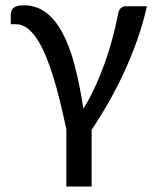

<svg xmlns="http://www.w3.org/2000/svg" viewBox="-20 -531 586 722"><path d="M229.5 170.5V-44.5Q218 -99 205.8 -149.2Q193.5 -199.5 179.8 -243.5Q166 -287.5 150.8 -323.8Q135.5 -360 118.2 -385.8Q101 -411.5 81.5 -425.8Q62 -440 40 -440H20.5V-475.5Q20.5 -483 22.5 -489.2Q24.5 -495.5 30 -500.5Q35.5 -505.5 45 -508.2Q54.5 -511 69.5 -511Q116 -511 151.5 -485Q187 -459 214 -409.2Q241 -359.5 260.2 -287.2Q279.5 -215 293.5 -122.5Q317.5 -160.5 337.2 -203.5Q357 -246.5 373.2 -291.8Q389.5 -337 402 -383.5Q414.5 -430 423.5 -475.5Q426.5 -494 434.5 -500.8Q442.5 -507.5 452.5 -507.5H532.5Q518.5 -445 497 -383.8Q475.5 -322.5 448.5 -263.5Q421.5 -204.5 390 -149Q358.5 -93.5 324.5 -43V170.5Z"/></svg>

Font: Lato Medium
Style: Regular
Weight: 500
Designer: Lukasz Dziedzic
Foundry: tyPoland Lukasz Dziedzic
Version: Version 2.006; 2014-01-15